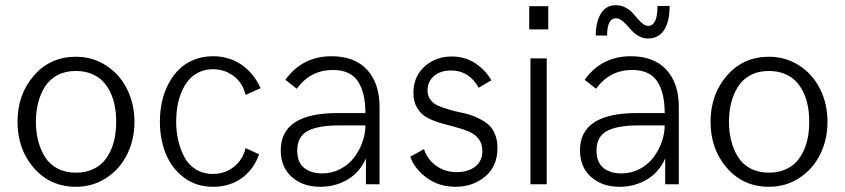

<svg xmlns="http://www.w3.org/2000/svg" viewBox="-20 -714 3274 744"><path d="M273.9 9.8Q174.8 9.8 111.3 -63Q47.9 -135.7 47.9 -242.2Q47.9 -348.1 111.3 -421.1Q174.8 -494.1 273.9 -494.1Q338.9 -494.1 391.4 -460.2Q443.8 -426.3 472.4 -368.7Q501 -311 501 -242.2Q501 -172.9 472.4 -115.5Q443.8 -58.1 391.6 -24.2Q339.4 9.8 273.9 9.8ZM273.9 -44.9Q307.1 -44.9 334 -55.7Q360.8 -66.4 378.4 -84.7Q396 -103 408 -128.7Q419.9 -154.3 425 -182.4Q430.2 -210.4 430.2 -242.2Q430.2 -273.9 425 -302Q419.9 -330.1 408 -355.5Q396 -380.9 378.4 -399.2Q360.8 -417.5 334 -428.2Q307.1 -439 273.9 -439Q233.4 -439 202.9 -422.9Q172.4 -406.7 154.5 -378.7Q136.7 -350.6 127.9 -316.2Q119.1 -281.7 119.1 -242.2Q119.1 -202.6 127.9 -168.2Q136.7 -133.8 154.5 -105.5Q172.4 -77.1 202.9 -61Q233.4 -44.9 273.9 -44.9Z M805.7 9.8Q740.2 9.8 692.6 -26.1Q645 -62 622.3 -118.4Q599.6 -174.8 599.6 -243.2Q599.6 -283.2 607.7 -320.1Q615.7 -356.9 632.8 -389.2Q649.9 -421.4 673.8 -445.1Q697.8 -468.8 731.4 -482.4Q765.1 -496.1 804.7 -496.1Q868.2 -496.1 916 -463.1Q963.9 -430.2 989.7 -372.1L931.6 -346.2Q920.9 -392.1 886 -418.9Q851.1 -445.8 804.7 -445.8Q773.9 -445.8 749.3 -433.3Q724.6 -420.9 708.7 -400.9Q692.9 -380.9 682.1 -354Q671.4 -327.1 667 -299.6Q662.6 -272 662.6 -243.2Q662.6 -206.1 670.2 -171.9Q677.7 -137.7 693.4 -107.2Q709 -76.7 737.8 -58.3Q766.6 -40 804.7 -40Q851.6 -40 886.2 -67.4Q920.9 -94.7 931.6 -140.1L983.9 -116.2Q962.9 -56.6 916.3 -23.4Q869.6 9.8 805.7 9.8Z M1221.7 9.8Q1153.3 9.8 1110.6 -28.3Q1067.9 -66.4 1067.9 -131.8Q1067.9 -275.9 1288.1 -275.9H1396Q1396 -355.5 1366.7 -399.2Q1337.4 -442.9 1270 -442.9Q1183.1 -442.9 1129.9 -370.1L1085.9 -404.8Q1151.4 -496.1 1265.1 -496.1Q1354.5 -496.1 1402.6 -443.6Q1450.7 -391.1 1450.7 -299.8V0H1397.9V-100.1Q1373.5 -45.4 1326.2 -17.8Q1278.8 9.8 1221.7 9.8ZM1228 -42Q1266.6 -42 1299.3 -59.3Q1332 -76.7 1352.5 -104Q1373 -131.3 1384.5 -163.8Q1396 -196.3 1396 -228H1294.9Q1211.4 -228 1171.6 -206.1Q1131.8 -184.1 1131.8 -130.9Q1131.8 -85 1158.4 -63.5Q1185.1 -42 1228 -42Z M1745.1 9.8Q1681.6 9.8 1634.3 -24.4Q1586.9 -58.6 1569.8 -106.9L1623 -136.2Q1635.7 -96.2 1670.4 -71.5Q1705.1 -46.9 1750 -46.9Q1764.2 -46.9 1777.3 -49.3Q1790.5 -51.8 1803.7 -57.6Q1816.9 -63.5 1826.9 -72.8Q1836.9 -82 1843 -96.4Q1849.1 -110.8 1849.1 -128.9Q1849.1 -157.2 1834.5 -176Q1819.8 -194.8 1796.1 -204.6Q1772.5 -214.4 1744.1 -221.7Q1715.8 -229 1687.3 -237.3Q1658.7 -245.6 1635 -258.3Q1611.3 -271 1596.7 -295.2Q1582 -319.3 1582 -354Q1582 -417.5 1625.2 -456.3Q1668.5 -495.1 1731 -495.1Q1782.2 -495.1 1822.3 -468.5Q1862.3 -441.9 1883.8 -402.8L1835 -374Q1797.4 -440.9 1728 -440.9Q1686.5 -440.9 1661.6 -419.2Q1636.7 -397.5 1636.7 -363.8Q1636.7 -342.3 1648.4 -326.9Q1660.2 -311.5 1679.2 -303.7Q1698.2 -295.9 1722.4 -288.8Q1746.6 -281.7 1772.2 -276.6Q1797.9 -271.5 1822 -261.2Q1846.2 -251 1865.2 -237.3Q1884.3 -223.6 1896 -199Q1907.7 -174.3 1907.7 -141.1Q1907.7 -69.8 1860.1 -30Q1812.5 9.8 1745.1 9.8Z M2030.8 -600.1V-689.9H2104.5V-600.1ZM2035.6 0V-487.8H2098.6V0Z M2490.7 -564.9Q2473.1 -564.9 2457.5 -573Q2441.9 -581.1 2430.9 -592.5Q2419.9 -604 2409.9 -615.5Q2399.9 -627 2388.9 -635Q2377.9 -643.1 2366.7 -643.1Q2332.5 -643.1 2332.5 -576.2H2288.6Q2288.6 -628.9 2308.6 -661.4Q2328.6 -693.8 2365.7 -693.8Q2385.7 -693.8 2402.3 -685.5Q2418.9 -677.2 2429.9 -665.5Q2440.9 -653.8 2450.4 -642.1Q2460 -630.4 2470.5 -622.1Q2481 -613.8 2491.7 -613.8Q2527.8 -613.8 2527.8 -690.9H2574.7Q2574.7 -629.4 2553 -597.2Q2531.2 -564.9 2490.7 -564.9ZM2381.3 9.8Q2313 9.8 2270.3 -28.3Q2227.5 -66.4 2227.5 -131.8Q2227.5 -275.9 2447.8 -275.9H2555.7Q2555.7 -355.5 2526.4 -399.2Q2497.1 -442.9 2429.7 -442.9Q2342.8 -442.9 2289.6 -370.1L2245.6 -404.8Q2311 -496.1 2424.8 -496.1Q2514.2 -496.1 2562.3 -443.6Q2610.4 -391.1 2610.4 -299.8V0H2557.6V-100.1Q2533.2 -45.4 2485.8 -17.8Q2438.5 9.8 2381.3 9.8ZM2387.7 -42Q2426.3 -42 2459 -59.3Q2491.7 -76.7 2512.2 -104Q2532.7 -131.3 2544.2 -163.8Q2555.7 -196.3 2555.7 -228H2454.6Q2371.1 -228 2331.3 -206.1Q2291.5 -184.1 2291.5 -130.9Q2291.5 -85 2318.1 -63.5Q2344.7 -42 2387.7 -42Z M2959.5 9.8Q2860.4 9.8 2796.9 -63Q2733.4 -135.7 2733.4 -242.2Q2733.4 -348.1 2796.9 -421.1Q2860.4 -494.1 2959.5 -494.1Q3024.4 -494.1 3076.9 -460.2Q3129.4 -426.3 3158 -368.7Q3186.5 -311 3186.5 -242.2Q3186.5 -172.9 3158 -115.5Q3129.4 -58.1 3077.1 -24.2Q3024.9 9.8 2959.5 9.8ZM2959.5 -44.9Q2992.7 -44.9 3019.5 -55.7Q3046.4 -66.4 3064 -84.7Q3081.5 -103 3093.5 -128.7Q3105.5 -154.3 3110.6 -182.4Q3115.7 -210.4 3115.7 -242.2Q3115.7 -273.9 3110.6 -302Q3105.5 -330.1 3093.5 -355.5Q3081.5 -380.9 3064 -399.2Q3046.4 -417.5 3019.5 -428.2Q2992.7 -439 2959.5 -439Q2918.9 -439 2888.4 -422.9Q2857.9 -406.7 2840.1 -378.7Q2822.3 -350.6 2813.5 -316.2Q2804.7 -281.7 2804.7 -242.2Q2804.7 -202.6 2813.5 -168.2Q2822.3 -133.8 2840.1 -105.5Q2857.9 -77.1 2888.4 -61Q2918.9 -44.9 2959.5 -44.9Z"/></svg>

Font: HK Grotesk Light
Style: Regular
Weight: 300
Designer: Alfredo Marco Pradil and Stefan Peev
Foundry: Hanken Design Co.
Version: Version 1.045;PS 001.045;hotconv 1.0.88;makeotf.lib2.5.64775